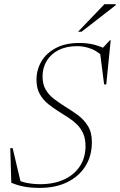

<svg xmlns="http://www.w3.org/2000/svg" viewBox="-20 -904 584 934"><path d="M495.5 -612.5Q462.5 -651 427.2 -665.2Q392 -679.5 355.5 -679.5Q302.5 -679.5 264.8 -660.2Q227 -641 207 -607.5Q187 -574 187 -532.5Q187 -494.5 202 -468.5Q217 -442.5 242.2 -423.2Q267.5 -404 297.5 -385Q328 -366.5 357.8 -344.8Q387.5 -323 407.2 -291.8Q427 -260.5 427 -212.5Q427 -146.5 395.8 -96.2Q364.5 -46 307.5 -18Q250.5 10 174 10Q131 10 99.2 4.2Q67.5 -1.5 35 -15L30 -183.5H41.5L83 -8L45.5 -41.5Q74.5 -21 108.5 -14.5Q142.5 -8 175.5 -8Q242.5 -8 292 -31Q341.5 -54 368.8 -95.8Q396 -137.5 396 -193.5Q396 -228.5 385 -253.8Q374 -279 355.5 -297.5Q337 -316 314.5 -330.5Q292 -345 270 -359Q240.5 -377 214.8 -397.8Q189 -418.5 173.2 -446.8Q157.5 -475 157.5 -516Q157.5 -564 181.2 -604.8Q205 -645.5 251.5 -670.2Q298 -695 365.5 -695Q407.5 -695 441.2 -685.8Q475 -676.5 501.5 -661.5L474 -664.5L515 -708.5H518.5L497 -493.5H486.5L466 -653ZM359.5 -749.5 488 -883.5H543.5L542 -878L376.5 -749.5Z"/></svg>

Font: Newsreader 36pt ExtraLight
Style: Italic
Weight: 250
Italic angle: -17°
Designer: Hugues Gentile
Foundry: Production Type
Version: Version 1.003